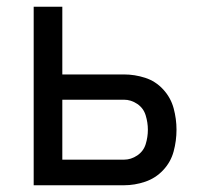

<svg xmlns="http://www.w3.org/2000/svg" viewBox="-20 -550 616 570"><path d="M80 0H348Q380 0 411 -10.5Q442 -21 464.5 -45Q487 -69 495.5 -100.5Q504 -132 504 -165Q504 -197 495.5 -228.5Q487 -260 464.5 -284.5Q442 -309 411 -319Q380 -329 348 -329H165V-530H80ZM165 -76V-254H348Q369 -254 387.5 -241.5Q406 -229 412.5 -207.5Q419 -186 419 -165Q419 -143 412.5 -122Q406 -101 387.5 -88.5Q369 -76 348 -76Z"/></svg>

Font: Iosevka Sparkle
Style: Regular
Weight: 400
Designer: Belleve Invis
Foundry: Belleve Invis
Version: Version 4.5.0; ttfautohint (v1.8.3)